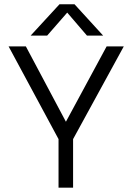

<svg xmlns="http://www.w3.org/2000/svg" viewBox="-20 -864 610 884"><path d="M254 -844.5H323L455 -700H380.5L289.5 -806L197 -700H121ZM249.5 -223.5 19.5 -650.5H99L283.5 -303.5L471 -650.5H550L316.5 -223.5V0H249.5Z"/></svg>

Font: Overused Grotesk Book
Style: Regular
Weight: 375
Version: Version 0.004